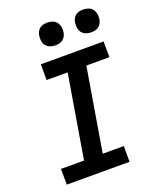

<svg xmlns="http://www.w3.org/2000/svg" viewBox="-171 -1057 943 1157"><g transform="rotate(-20 300.0 -479.0)"><path d="M455 0H53L52 -101H200L289 -634H154V-735H556L557 -634H409L320 -101H455ZM506 -812Q489 -812 472.5 -818Q456 -824 446 -837Q436 -850 433.5 -867.5Q431 -885 434 -903Q436 -915 442 -926.5Q448 -938 458.5 -945.5Q469 -953 481.5 -955.5Q494 -958 506 -958Q523 -958 539.5 -952Q556 -946 565.5 -933Q575 -920 578 -902.5Q581 -885 578 -867Q576 -855 569.5 -843.5Q563 -832 552.5 -824.5Q542 -817 530 -814.5Q518 -812 506 -812ZM276 -812Q259 -812 242.5 -818Q226 -824 216 -837Q206 -850 203.5 -867.5Q201 -885 204 -903Q206 -915 212 -926.5Q218 -938 228.5 -945.5Q239 -953 251.5 -955.5Q264 -958 276 -958Q293 -958 309.5 -952Q326 -946 335.5 -933Q345 -920 348 -902.5Q351 -885 348 -867Q346 -855 339.5 -843.5Q333 -832 322.5 -824.5Q312 -817 300 -814.5Q288 -812 276 -812Z"/></g></svg>

Font: Iosevka HT Extended
Style: Bold Italic
Weight: 700
Width: 7
Italic angle: -9°
Monospace: yes
Designer: Belleve Invis
Foundry: Belleve Invis
Version: Version 32.3.0; ttfautohint (v1.8.4)